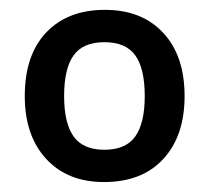

<svg xmlns="http://www.w3.org/2000/svg" viewBox="-20 -742 421 386"><path d="M351.1 -548.8Q351.1 -468.8 308.3 -422.4Q265.6 -376 189 -376Q115.7 -376 72.8 -422.6Q29.8 -469.2 29.8 -548.8Q29.8 -631.3 73 -676.8Q116.2 -722.2 190.9 -722.2Q265.1 -722.2 308.1 -676Q351.1 -629.9 351.1 -548.8ZM108.9 -548.8Q108.9 -494.6 127.9 -467.8Q147 -440.9 189.9 -440.9Q232.9 -440.9 252 -467.8Q271 -494.6 271 -548.8Q271 -604 252 -630.6Q232.9 -657.2 189.9 -657.2Q147 -657.2 127.9 -630.6Q108.9 -604 108.9 -548.8Z"/></svg>

Font: Sahel SemiBold FD
Style: SemiBold-FD
Weight: 600
Foundry: Saber Rastikerdar (saber.rastikerdar@gmail.com)
Version: Version 3.3.0